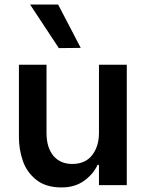

<svg xmlns="http://www.w3.org/2000/svg" viewBox="-20 -812 635 842"><path d="M536 0H414V-89H408Q389 -48 348.5 -19Q308 10 250 10Q181 10 139 -23.5Q97 -57 80 -107Q63 -157 63 -210V-528H184V-229Q184 -165 214 -129Q244 -93 297 -93Q354 -93 384 -131.5Q414 -170 414 -229V-528H536ZM112 -792H235L334 -602L238 -601Z"/></svg>

Font: Be Vietnam SemiBold
Style: Regular
Weight: 600
Designer: Gabriel Lam
Foundry: TypeRant
Version: Version 4.000